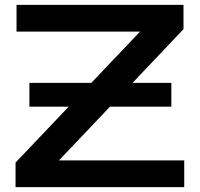

<svg xmlns="http://www.w3.org/2000/svg" viewBox="-20 -770 823 790"><path d="M101 -429H685V-331H101ZM44 0V-101L598 -684L683 -640H48V-750H735V-650L180 -65L107 -110H738V0Z"/></svg>

Font: Unbounded
Style: Regular
Weight: 400
Designer: Luke Prowse, Jean-Baptiste Morizot, Fátima Lázaro, Florian Runge
Foundry: NaN
Version: Version 1.701;gftools[0.9.28.dev5+ged2979d]